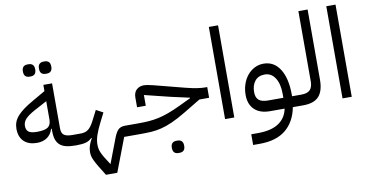

<svg xmlns="http://www.w3.org/2000/svg" viewBox="-90 -994 2925 1518"><g transform="rotate(-10 1372.5 -235.0)"><path d="M456 0Q410 0 378.5 -7.5Q347 -15 327.5 -32.5Q308 -50 299 -77.5Q290 -105 290 -146V-163H285Q271 -118 237.5 -95.5Q204 -73 157 -73Q90 -73 52.5 -109Q15 -145 15 -211Q15 -239 24 -263.5Q33 -288 53.5 -311.5Q74 -335 106 -358.5Q138 -382 184 -408L285 -466V-516H355V-156Q355 -115 376 -100.5Q397 -86 441 -86H476V-20ZM172 -159Q233 -159 259 -176.5Q285 -194 285 -239V-385L184 -331Q131 -302 108 -277.5Q85 -253 85 -221Q85 -189 104.5 -174Q124 -159 172 -159ZM317 -599Q297 -599 285 -610.5Q273 -622 273 -648Q273 -674 285 -685.5Q297 -697 317 -697H328Q348 -697 360 -685.5Q372 -674 372 -648Q372 -622 360 -610.5Q348 -599 328 -599ZM188 -599Q168 -599 156 -610.5Q144 -622 144 -648Q144 -674 156 -685.5Q168 -697 188 -697H199Q219 -697 231 -685.5Q243 -674 243 -648Q243 -622 231 -610.5Q219 -599 199 -599Z M649 270Q619 222 600.5 191Q582 160 572 138.5Q562 117 559 102Q556 87 556 70Q556 22 589 -34L585 -37Q565 -16 536.5 -8Q508 0 456 0V-66L476 -86H511Q546 -86 569.5 -103.5Q593 -121 616 -165L659 -249L715 -219L678 -146Q651 -92 637.5 -52.5Q624 -13 624 22Q624 39 626.5 54Q629 69 637 88Q645 107 660 132Q675 157 699 193L776 -9Q793 -52 812 -69Q831 -86 866 -86H944V-20L924 0H843L740 270Z M924 -66 944 -86H978Q1022 -86 1059.5 -89Q1097 -92 1136 -100.5Q1175 -109 1218.5 -125Q1262 -141 1317 -167L1409 -211V-215L1261 -248L1054 -299V-213H984V-290Q984 -332 1007.5 -353.5Q1031 -375 1067 -375Q1078 -375 1093.5 -372.5Q1109 -370 1142 -362L1386 -299Q1441 -285 1478 -279.5Q1515 -274 1542 -274H1558V-188H1480L1344 -106Q1282 -69 1234 -47.5Q1186 -26 1144 -15.5Q1102 -5 1062.5 -2.5Q1023 0 978 0H924ZM1243 200Q1223 200 1211 188.5Q1199 177 1199 151Q1199 125 1211 113.5Q1223 102 1243 102H1254Q1274 102 1286 113.5Q1298 125 1298 151Q1298 177 1286 188.5Q1274 200 1254 200Z M1653 -740H1727V0H1653Z M1836 154H1889Q1998 154 2057.5 113.5Q2117 73 2131 0H2014Q1934 0 1890 -42Q1846 -84 1846 -160Q1846 -205 1859.5 -245Q1873 -285 1897 -314.5Q1921 -344 1954.5 -361.5Q1988 -379 2028 -379Q2111 -379 2158.5 -305Q2206 -231 2206 -97V-86H2252V-20L2232 0H2197Q2175 115 2098.5 177.5Q2022 240 1889 240H1836ZM1916 -170Q1916 -126 1939.5 -106Q1963 -86 2014 -86H2136V-117Q2136 -198 2105.5 -245.5Q2075 -293 2022 -293Q1971 -293 1943.5 -259Q1916 -225 1916 -170Z M2232 -66 2252 -86H2281Q2329 -86 2350.5 -108Q2372 -130 2372 -178V-740H2446V-178Q2446 -86 2406.5 -43Q2367 0 2281 0H2232Z M2596 -740H2670V0H2596Z"/></g></svg>

Font: IBM Plex Sans Arabic
Style: Regular
Weight: 400
Designer: Mike Abbink, Paul van der Laan, Pieter van Rosmalen, Wael Morcos, Khajak Apelian
Foundry: Bold Monday
Version: Version 1.005